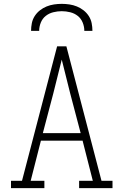

<svg xmlns="http://www.w3.org/2000/svg" viewBox="-20 -975 640 995"><path d="M37 0V-38H94L276 -735H324L506 -38H563V0H390V-38H461L408 -246H192L139 -38H210V0ZM202 -285H398L344 -490Q333 -534 322 -578Q311 -622 300 -666Q289 -622 278 -578Q267 -534 256 -490ZM141 -815Q141 -835 145 -855Q149 -875 160 -892Q171 -909 187 -921.5Q203 -934 221.5 -941.5Q240 -949 260 -952Q280 -955 300 -955Q320 -955 340 -952Q360 -949 378.5 -941.5Q397 -934 413 -921.5Q429 -909 440 -892Q451 -875 455 -855Q459 -835 459 -815H417Q417 -837 408.5 -858Q400 -879 383 -892.5Q366 -906 344 -911.5Q322 -917 300 -917Q278 -917 256 -911.5Q234 -906 217 -892.5Q200 -879 191.5 -858Q183 -837 183 -815Z"/></svg>

Font: Iosevka Etoile Extralight
Style: Regular
Weight: 200
Designer: Belleve Invis
Foundry: Belleve Invis
Version: Version 22.1.2; ttfautohint (v1.8.4)